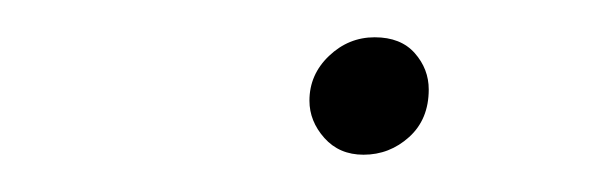

<svg xmlns="http://www.w3.org/2000/svg" viewBox="-20 -383 329 103"><path d="M175 -300Q162 -300 154 -309Q146 -318 146 -329Q146 -343 156.5 -353Q167 -363 181 -363Q195 -363 202.5 -354.5Q210 -346 210 -335Q210 -319 199.5 -309.5Q189 -300 175 -300Z"/></svg>

Font: Source Serif 4 SmText ExtraLight
Style: Italic
Weight: 200
Italic angle: -12°
Designer: Frank Grießhammer
Foundry: Adobe
Version: Version 4.005;hotconv 1.1.0;makeotfexe 2.6.0